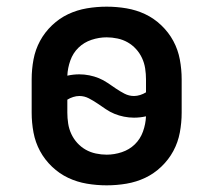

<svg xmlns="http://www.w3.org/2000/svg" viewBox="-20 -548 640 576"><path d="M300 8Q270 8 240.5 3Q211 -2 184.5 -14.5Q158 -27 136 -48Q114 -69 100 -95Q86 -121 80.5 -150.5Q75 -180 75 -210V-310Q75 -340 80.5 -369.5Q86 -399 100 -425Q114 -451 136 -472Q158 -493 184.5 -505.5Q211 -518 240.5 -523Q270 -528 300 -528Q330 -528 359.5 -523Q389 -518 415.5 -505.5Q442 -493 464 -472Q486 -451 500 -425Q514 -399 519.5 -369.5Q525 -340 525 -310V-210Q525 -180 519.5 -150.5Q514 -121 500 -95Q486 -69 464 -48Q442 -27 415.5 -14.5Q389 -2 359.5 3Q330 8 300 8ZM382 -260Q391 -260 400.5 -263Q410 -266 418 -271V-310Q418 -326 415.5 -342.5Q413 -359 406 -374Q399 -389 388 -401Q377 -413 363 -421Q349 -429 332.5 -432.5Q316 -436 300 -436Q277 -436 254.5 -428.5Q232 -421 215.5 -405Q199 -389 191 -366.5Q183 -344 182 -321Q191 -323 200 -324Q209 -325 218 -325Q233 -325 248 -322Q263 -319 276.5 -313.5Q290 -308 302.5 -299.5Q315 -291 327.5 -282.5Q340 -274 353.5 -267Q367 -260 382 -260ZM300 -84Q323 -84 345.5 -91.5Q368 -99 384.5 -115Q401 -131 409 -153.5Q417 -176 418 -199Q409 -197 400 -196Q391 -195 382 -195Q367 -195 352 -198Q337 -201 323.5 -206.5Q310 -212 297.5 -220.5Q285 -229 272.5 -237.5Q260 -246 246.5 -253Q233 -260 218 -260Q209 -260 199.5 -257Q190 -254 182 -249V-210Q182 -194 184.5 -177.5Q187 -161 194 -146Q201 -131 212 -119Q223 -107 237 -99Q251 -91 267.5 -87.5Q284 -84 300 -84Z"/></svg>

Font: Iosevka Aile Semibold
Style: Regular
Weight: 600
Designer: Belleve Invis
Foundry: Belleve Invis
Version: Version 31.1.0; ttfautohint (v1.8.4)